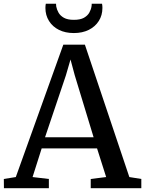

<svg xmlns="http://www.w3.org/2000/svg" viewBox="-28 -982 758 1002"><path d="M54.5 -58 302.5 -749H415L647 -58L709.5 -48V0H445.5V-48L526 -58L478.5 -207.5H189.5L142 -58L227 -48V0H-7.5L-8 -48ZM460.5 -265.5 362 -589.5 340 -671.5 315.5 -587.5 207 -265.5ZM357.5 -809.5Q313 -809.5 279.8 -826Q246.5 -842.5 227.8 -872.5Q209 -902.5 209 -940.5Q209 -946 209.5 -951.8Q210 -957.5 211 -962.5H264.5Q264.5 -960 264.8 -956.2Q265 -952.5 265.5 -948Q268.5 -932 277.5 -916Q286.5 -900 305.5 -889.2Q324.5 -878.5 357.5 -878.5Q391 -878.5 410 -889.2Q429 -900 438 -916Q447 -932 449.5 -948Q450.5 -952.5 450.5 -956.2Q450.5 -960 450.5 -962.5H504.5Q505.5 -957.5 506 -952Q506.5 -946.5 506.5 -940.5Q506.5 -902.5 487.8 -872.8Q469 -843 435.5 -826.2Q402 -809.5 357.5 -809.5Z"/></svg>

Font: Merriweather 24pt
Style: Regular
Weight: 400
Designer: Eben Sorkin
Foundry: Eben Sorkin
Version: Version 2.100